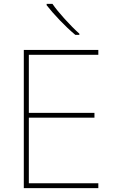

<svg xmlns="http://www.w3.org/2000/svg" viewBox="-20 -972 590 992"><path d="M251 -952H221V-945C256 -900 316 -836 369 -792H390V-798C345 -838 280 -909 251 -952ZM488 0V-25H129V-364H468V-389H129V-689H488V-714H103V0Z"/></svg>

Font: Noto Sans Ethiopic Thin
Style: Regular
Weight: 100
Designer: Monotype Design Team
Foundry: Monotype Imaging Inc.
Version: Version 2.102